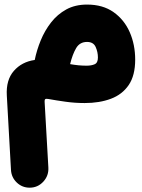

<svg xmlns="http://www.w3.org/2000/svg" viewBox="-20 -407 631 853"><path d="M366.7 -386.7Q437 -386.7 484.6 -353Q532.2 -319.3 556.4 -263.9Q580.6 -208.5 580.6 -142.1Q580.6 -71.8 552 -29.5Q523.4 12.7 472.9 31.7Q422.4 50.8 356 50.8Q312.5 50.8 271 44.9Q229.5 39.1 194.3 32.7Q184.1 30.8 180.9 33.7Q177.7 36.6 178.2 44.9L194.8 335.9Q197.3 373 172.6 399.9Q147.9 426.8 111.8 426.8Q78.6 426.8 54.7 404.1Q30.8 381.3 28.8 348.1L10.3 17.6Q6.3 -51.8 41.5 -92Q76.7 -132.3 134.3 -140.6Q143.1 -184.1 160.9 -227.5Q178.7 -271 206.8 -307.1Q234.9 -343.3 274.4 -365Q314 -386.7 366.7 -386.7ZM366.7 -220.7Q334.5 -220.7 318.4 -193.4Q302.2 -166 291.5 -122.1Q310.5 -118.7 328.9 -116.9Q347.2 -115.2 364.7 -115.2Q386.2 -115.2 400.6 -121.6Q415 -127.9 415 -151.4Q415 -175.8 405 -198.2Q395 -220.7 366.7 -220.7Z"/></svg>

Font: Mikhak-DS2-FD Black
Style: Regular
Weight: 900
Designer: Amin Abedi
Version: Version 3.2